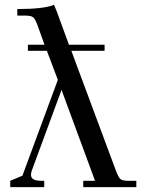

<svg xmlns="http://www.w3.org/2000/svg" viewBox="-20 -766 597 786"><path d="M22 0V-25.9L71.8 -46.9L216.8 -439L171.9 -558.1H94.2V-583H162.1L133.8 -662.1Q124.5 -687 116.5 -694.6Q108.4 -702.1 84 -702.1H50.8V-729Q159.2 -729 201.2 -746.1L212.9 -717.8L262.2 -583H408.2V-558.1H272L455.1 -65.9Q464.4 -41 472.4 -33.4Q480.5 -25.9 503.9 -25.9H538.1V0H320.8V-25.9H369.1L231.9 -397.9L109.9 -66.9Q106.9 -58.1 106.9 -49.8Q106.9 -25.9 148.9 -25.9H161.1V0Z"/></svg>

Font: Dihjauti S
Style: Bold
Weight: 700
Designer: T. Christopher White
Version: Version 3.0.0